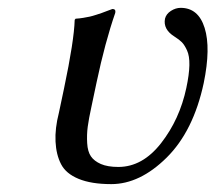

<svg xmlns="http://www.w3.org/2000/svg" viewBox="-20 -462 552 492"><path d="M227.5 -251 214.4 -189Q207.5 -157.7 204.8 -137.2Q202.1 -116.7 203.4 -95.2Q204.6 -73.7 212.9 -61.5Q221.2 -49.3 238.5 -41.7Q255.9 -34.2 283.2 -34.2Q345.2 -34.2 392.8 -95.2Q440.4 -156.2 457.5 -236.8Q464.8 -271 465.3 -294.9Q465.8 -318.8 459.2 -333Q452.6 -347.2 446 -353.8Q439.5 -360.4 427.2 -368.2Q397.5 -386.7 402.8 -414.1Q405.8 -426.3 418 -434.1Q430.2 -441.9 442.9 -441.9Q488.3 -441.9 504.4 -390.4Q520.5 -338.9 502 -249Q475.6 -126 407 -58.1Q338.4 9.8 265.1 9.8Q213.9 9.8 181.4 -3.7Q148.9 -17.1 136.5 -41.3Q124 -65.4 122.3 -99.1Q120.6 -132.8 130.9 -172.9L144 -234.9Q169.9 -357.9 171.4 -411.1L173.8 -414.1Q183.6 -414.6 193.4 -416.3Q203.1 -418 210 -419.4Q216.8 -420.9 226.6 -424.1Q236.3 -427.2 240.5 -428.7Q244.6 -430.2 254.9 -434.1Q265.1 -438 268.1 -439Q277.3 -439 275.4 -429.2Q249 -353 227.5 -251Z"/></svg>

Font: Linux Biolinum
Style: Italic
Weight: 400
Italic angle: -12°
Designer: Philipp H. Poll
Foundry: Philipp H. Poll
Version: Version 1.1.3 ; ttfautohint (v0.9)